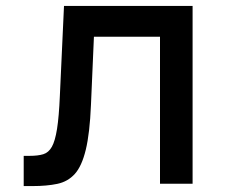

<svg xmlns="http://www.w3.org/2000/svg" viewBox="-20 -620 790 648"><path d="M60 8V-94H80Q108 -94 126 -99.5Q144 -105 155 -124.5Q166 -144 172.5 -185Q179 -226 182 -296L196 -600H630V0H520V-496H297L287 -266Q283 -170 269.5 -114.5Q256 -59 232.5 -33Q209 -7 173.5 0.5Q138 8 90 8Z"/></svg>

Font: Martian Mono SemiExpanded
Style: Regular
Weight: 400
Width: 6
Monospace: yes
Designer: Roman Shamin
Foundry: Evil Martians
Version: Version 1.000